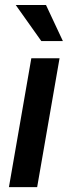

<svg xmlns="http://www.w3.org/2000/svg" viewBox="-20 -767 300 787"><path d="M132.3 0H16.6L108.4 -528.3H224.1ZM237.8 -598.6H149.4L44.4 -746.6H168.5Z"/></svg>

Font: Roboto Medium
Style: Italic
Weight: 500
Italic angle: -12°
Designer: Google
Version: Version 2.134; 2016